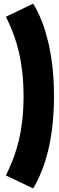

<svg xmlns="http://www.w3.org/2000/svg" viewBox="-20 -786 323 1044"><path d="M160 238.5Q168 227 181.2 201Q194.5 175 210.5 134.2Q226.5 93.5 240.8 36.8Q255 -20 264.2 -95.2Q273.5 -170.5 273.5 -262.5Q273.5 -356 264.2 -430.8Q255 -505.5 240.8 -563.2Q226.5 -621 210.5 -662.5Q194.5 -704 181.2 -729.2Q168 -754.5 160 -766L12.5 -695Q19 -680.5 31.2 -654.2Q43.5 -628 57 -590.5Q70.5 -553 82.2 -504.5Q94 -456 101 -395.5Q108 -335 108 -262.5Q108 -190.5 101 -130.5Q94 -70.5 82.2 -22.2Q70.5 26 57 63.2Q43.5 100.5 31.2 126.5Q19 152.5 12.5 168Z"/></svg>

Font: Anybody ExtraCondensed Black
Style: Regular
Weight: 900
Width: 2
Version: Version 1.113;gftools[0.9.25]